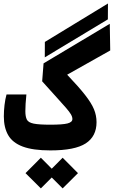

<svg xmlns="http://www.w3.org/2000/svg" viewBox="-20 -838 638 1076"><path d="M262.2 4.9Q164.6 4.9 107.4 -16.6Q50.3 -38.1 25.9 -80.6Q1.5 -123 1.5 -185.5Q1.5 -217.3 5.4 -250Q9.3 -282.7 16.6 -308.6H127.9Q125 -283.2 123.5 -256.8Q122.1 -230.5 122.1 -215.3Q122.1 -184.6 130.4 -168Q138.7 -151.4 168.5 -145.3Q198.2 -139.2 262.2 -139.2Q330.6 -139.2 358.2 -146.2Q385.7 -153.3 385.7 -170.9Q385.7 -183.1 377.4 -197.3Q369.1 -211.4 350.1 -233.4Q331.1 -255.4 298.3 -291.3Q265.6 -327.1 216.3 -382.3L224.1 -482.9L595.2 -704.6L597.7 -555.2L356.4 -419.4Q420.9 -351.6 456.5 -306.2Q492.2 -260.7 506.6 -225.8Q521 -190.9 521 -153.3Q521 -73.7 460.4 -34.4Q399.9 4.9 262.2 4.9ZM231 -516.6 231.4 -603 585 -818.4 584.5 -729.5ZM331.1 217.8 270 156.7 209 217.8 123 132.3 209 45.9 270 107.4 331.1 45.9 417 132.3Z"/></svg>

Font: Cascadia Mono
Style: Bold
Weight: 700
Monospace: yes
Designer: Aaron Bell
Foundry: Saja Typeworks
Version: Version 2404.023; ttfautohint (v1.8.4)